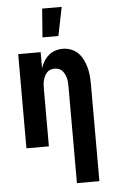

<svg xmlns="http://www.w3.org/2000/svg" viewBox="-63 -800 626 1056"><g transform="rotate(-5 250.0 -271.5)"><path d="M318 215V-320Q318 -332 317 -343.5Q316 -355 313 -366Q310 -377 305 -387.5Q300 -398 292 -406.5Q284 -415 273 -419Q262 -423 250 -423Q238 -423 227 -419Q216 -415 208 -406.5Q200 -398 195 -387.5Q190 -377 187 -366Q184 -355 183 -343.5Q182 -332 182 -320V0H58V-520H182V-432Q189 -452 200 -470Q211 -488 227 -501.5Q243 -515 263 -521.5Q283 -528 304 -528Q327 -528 349.5 -519.5Q372 -511 388.5 -494.5Q405 -478 415.5 -456.5Q426 -435 432 -412.5Q438 -390 440 -366.5Q442 -343 442 -320V215ZM199 -600 211 -758H319L287 -600Z"/></g></svg>

Font: Iosevka Extrabold
Style: Regular
Weight: 800
Monospace: yes
Designer: Belleve Invis
Foundry: Belleve Invis
Version: Version 32.5.0; ttfautohint (v1.8.4)